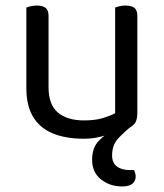

<svg xmlns="http://www.w3.org/2000/svg" viewBox="-20 -487 590 692"><path d="M385 -16 461 -38Q427 -11 405.5 12.5Q384 36 384 73Q384 100 401.5 113Q419 126 448 126H463Q466 132 467.5 138Q469 144 469 149Q469 165 457.5 175Q446 185 420 185Q376 185 344 159.5Q312 134 312 89Q312 45 336.5 20Q361 -5 385 -16ZM75 -169V-260H155V-173Q155 -109 189 -81Q223 -53 283 -53Q323 -53 351 -61.5Q379 -70 395 -79V-260H475V-82Q475 -61 469.5 -48.5Q464 -36 443 -24Q433 -18 418.5 -15.5Q404 -13 387 -7Q369 -1 341.5 6Q314 13 282 13Q216 13 169.5 -6.5Q123 -26 99 -66.5Q75 -107 75 -169ZM475 -208H395V-460Q400 -462 410.5 -464.5Q421 -467 432 -467Q454 -467 464.5 -458.5Q475 -450 475 -430ZM155 -208H75V-460Q80 -462 90.5 -464.5Q101 -467 113 -467Q134 -467 144.5 -458.5Q155 -450 155 -430Z"/></svg>

Font: Baloo Bhaina 2
Style: Regular
Weight: 400
Designer: Yesha Goshar, Manish Minz, Shuchita Grover and Ek Type
Foundry: Ek Type
Version: Version 1.700